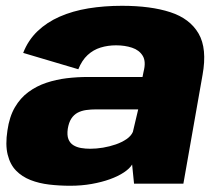

<svg xmlns="http://www.w3.org/2000/svg" viewBox="-20 -618 740 646"><path d="M216 7Q254 7 288 1Q322 -5 349.8 -15Q377.5 -25 397 -38Q416.5 -51 424.5 -64.5L431 0H597L661.5 -366Q677.5 -454.5 648.2 -505Q619 -555.5 553 -577Q487 -598.5 390.5 -598.5Q330.5 -598.5 277.2 -589.8Q224 -581 180.8 -562Q137.5 -543 106 -512.8Q74.5 -482.5 58 -440L243.5 -385Q255.5 -415 274.8 -432.8Q294 -450.5 318.5 -458Q343 -465.5 370.5 -465.5Q400 -465.5 424.2 -457.5Q448.5 -449.5 460.2 -430.2Q472 -411 463 -376.5L459.5 -359H275.5Q240 -359 204.5 -354.8Q169 -350.5 136 -339.5Q103 -328.5 75.8 -308.5Q48.5 -288.5 30 -256.8Q11.5 -225 5 -179Q-2.5 -131 5.8 -97.8Q14 -64.5 34 -44Q54 -23.5 82.8 -12.2Q111.5 -1 145.8 3Q180 7 216 7ZM283.5 -117.5Q267.5 -117.5 252.8 -120Q238 -122.5 226.8 -129.5Q215.5 -136.5 210.2 -149.8Q205 -163 208 -184.5Q211.5 -206 220 -219Q228.5 -232 241.2 -238.8Q254 -245.5 270 -247.8Q286 -250 304 -250H445L427 -174Q421 -160.5 405.8 -150Q390.5 -139.5 369.8 -132.2Q349 -125 326.5 -121.2Q304 -117.5 283.5 -117.5Z"/></svg>

Font: Anybody UltraCondensed Thin ExtraBold
Style: Italic
Weight: 800
Italic angle: -10°
Version: Version 1.111